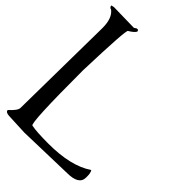

<svg xmlns="http://www.w3.org/2000/svg" viewBox="-287 -1127 1267 1267"><g transform="rotate(45 346.5 -493.5)"><path d="M221.7 -999H232.4L238.3 -992.2V-985.4Q228.5 -967.8 192.4 -946.3Q178.7 -946.3 166 -551.8Q166 -58.6 188.5 -58.6Q236.3 -48.8 347.7 -48.8Q555.7 -48.8 668 -125H670.9Q680.7 -108.4 680.7 -80.1V-66.4Q680.7 1 571.3 1L182.6 11.7L33.2 4.9Q0 2.9 0 -16.6Q49.8 -60.5 49.8 -85.9L59.6 -840.8Q59.6 -933.6 12.7 -967.8Q2.9 -967.8 -3.9 -981.4V-988.3L16.6 -992.2L205.1 -988.3Z"/></g></svg>

Font: EG Dragon Caps 
Style: Regular
Weight: 400
Designer: Bill Roach / W.K. Roach
Version: Version 1.00 April 18, 2012, initial release